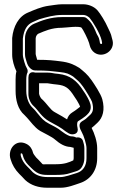

<svg xmlns="http://www.w3.org/2000/svg" viewBox="-20 -679 573 899"><path d="M337 -35C337 -35 328 -41 310 -41C309 -41 292 -46 269 -64C249 -81 227 -90 211 -99C205 -102 198 -107 194 -109C183 -117 176 -124 171 -130L155 -149C148 -159 141 -166 130 -177C117 -190 103 -217 103 -254V-307C103 -323 106 -332 106 -333C112 -343 110 -353 105 -361C99 -369 87 -408 87 -423V-498C92 -542 108 -564 132 -575C147 -581 155 -586 164 -589C199 -599 232 -609 270 -609H370C379 -609 389 -605 399 -596C416 -576 448 -523 456 -490L458 -479C459 -470 449 -472 448 -478L446 -489C443 -507 434 -516 432 -522C425 -539 414 -567 395 -585C385 -594 382 -599 370 -599H270C217 -599 175 -583 140 -568C114 -557 97 -529 97 -499V-426C97 -412 101 -402 103 -395L107 -382C110 -372 124 -349 145 -349C206 -349 221 -346 257 -342C295 -338 302 -333 322 -321C344 -302 351 -298 369 -273C380 -258 409 -210 411 -202C421 -165 413 -152 402 -141C380 -120 382 -122 364 -111C344 -99 354 -76 363 -60C372 -45 385 -3 385 14V62C385 99 368 122 340 131C315 139 282 150 265 150H201C171 150 149 141 133 127C127 121 124 117 119 112L106 99C92 85 83 70 78 53C76 45 77 40 78 39C82 39 85 39 87 49C90 63 100 81 112 93L125 106C151 132 167 140 201 140H242C269 140 290 138 307 132C333 123 352 123 364 102C371 90 375 76 375 62V15C375 1 371 -10 369 -17C366 -31 353 -38 337 -35ZM325 13V15V62C325 65 324 68 323 72C303 81 284 90 242 90H201C172 90 187 96 161 70L149 58C142 49 136 41 135 37C131 20 122 5 106 -4C55 -32 13 20 30 68C37 92 51 116 70 135L83 148C88 153 93 159 98 164C125 189 161 200 201 200H265C297 200 331 186 355 178C404 162 435 118 435 62V14C435 -17 422 -55 409 -80C416 -85 423 -92 436 -104C462 -128 472 -165 459 -214C452 -240 422 -284 409 -303C388 -333 372 -344 353 -360C352 -361 351 -361 350 -362C327 -376 305 -387 262 -392C229 -396 209 -399 154 -399L151 -410C149 -418 147 -423 147 -426V-499C147 -510 155 -519 159 -521C190 -534 221 -549 270 -549C286 -549 351 -559 362 -549C368 -543 393 -493 397 -478L400 -467C403 -454 411 -440 423 -432C463 -405 519 -442 507 -490L504 -501C500 -523 490 -538 486 -548C473 -578 450 -615 436 -631C420 -649 393 -659 370 -659H270C250 -659 226 -654 208 -652C172 -647 139 -632 113 -621C67 -603 42 -555 37 -501V-499V-423C37 -398 46 -367 57 -345C54 -334 53 -322 53 -307V-254C53 -212 63 -167 95 -140C104 -131 111 -123 116 -117L133 -97C141 -88 154 -74 168 -66C189 -54 224 -38 237 -26C261 -5 284 8 309 9C310 9 314 10 325 13ZM113 -315V-238C113 -218 123 -195 138 -182C159 -163 175 -130 212 -110C246 -92 266 -80 271 -76C281 -68 291 -61 301 -55C306 -52 312 -50 319 -50C325 -50 350 -52 343 -81C338 -103 344 -110 345 -111C360 -120 371 -128 380 -135C388 -142 405 -155 405 -177C405 -196 395 -214 382 -236C378 -243 372 -251 370 -254C340 -302 307 -327 254 -333L236 -335C228 -336 218 -339 203 -339H145C141 -340 113 -349 113 -315ZM163 -289H203C209 -289 217 -286 230 -285L248 -283C286 -279 303 -267 328 -227C331 -222 335 -217 340 -209C348 -196 354 -184 355 -179C344 -171 337 -164 319 -153C306 -145 298 -134 294 -120C283 -127 264 -139 236 -154C215 -165 204 -190 172 -219C171 -220 164 -232 163 -240Z"/></svg>

Font: Squarish
Style: Fog
Weight: 400
Foundry: Cannot Into Space Fonts
Version: Version 0.272